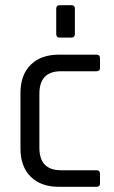

<svg xmlns="http://www.w3.org/2000/svg" viewBox="-20 -721 439 741"><path d="M197 -590V-687Q197 -701 210 -701H256Q269 -701 269 -688V-590Q269 -576 256 -576H210Q197 -576 197 -590ZM366 -50V-13Q366 0 352 0H207Q138 0 98.5 -39Q59 -78 59 -148V-362Q59 -432 98.5 -471Q138 -510 207 -510H352Q366 -510 366 -496V-459Q366 -446 352 -446H215Q132 -446 132 -359V-151Q132 -64 215 -64H352Q366 -64 366 -50Z"/></svg>

Font: Rajdhani Medium
Style: Regular
Weight: 500
Designer: Satya Rajpurohit, Jyotish Sonowal
Foundry: Indian Type Foundry
Version: Version 1.201 February 1, 2022